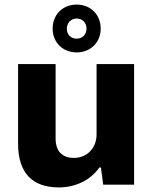

<svg xmlns="http://www.w3.org/2000/svg" viewBox="-20 -807 669 839"><path d="M315 -578C376 -578 420 -622 420 -682C420 -743 376 -787 315 -787C254 -787 210 -743 210 -682C210 -622 254 -578 315 -578ZM315 -638C290 -638 272 -656 272 -681C272 -707 290 -726 315 -726C340 -726 358 -708 358 -682C358 -656 340 -638 315 -638ZM237 12C311 12 377 -21 414 -75H421L431 0H566V-527H402V-219C402 -161 361 -117 303 -117C253 -117 223 -145 223 -202V-527H59V-179C59 -50 123 12 237 12Z"/></svg>

Font: Archivo ExtraBold
Style: Regular
Weight: 800
Designer: Hector Gatti
Foundry: Omnibus-Type
Version: Version 2.001